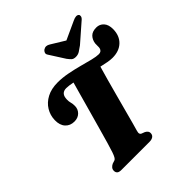

<svg xmlns="http://www.w3.org/2000/svg" viewBox="-244 -1110 1282 1282"><g transform="rotate(-45 397.0 -469.5)"><path d="M426 -113Q421 -96.5 423.5 -88.2Q426 -80 433.5 -77L457 -68Q480 -56 480 -37Q480 -18.5 467 -9.2Q454 0 433.5 0H167Q145.5 0 136.5 -8.5Q127.5 -17 127.5 -31Q127.5 -45.5 135.5 -55Q143.5 -64.5 156 -70.5L180.5 -78.5Q193.5 -83 208 -125.5Q215 -145 228.5 -191.8Q242 -238.5 259.2 -300Q276.5 -361.5 294.5 -426Q312.5 -490.5 328.2 -547Q344 -603.5 354 -639Q336 -642.5 320.8 -644.8Q305.5 -647 293.5 -647Q243.5 -647 242.5 -590Q242 -571.5 246.2 -557Q250.5 -542.5 250.5 -521Q250 -491 229.2 -470.5Q208.5 -450 174.5 -450Q135 -450 111 -476.2Q87 -502.5 88 -549.5Q89 -594.5 111.8 -632Q134.5 -669.5 177 -692Q219.5 -714.5 279.5 -714.5Q324.5 -714.5 372.5 -705.2Q420.5 -696 465.8 -683.8Q511 -671.5 548 -662.2Q585 -653 608 -653Q633.5 -653 639.5 -678Q641 -686.5 640.5 -697Q640 -707.5 641 -721.5Q645 -751.5 664 -771.5Q683 -791.5 721.5 -791.5Q752.5 -791.5 773.2 -768.8Q794 -746 793.5 -703Q792.5 -642 755.2 -606.5Q718 -571 655 -571Q636.5 -571 611 -575.5Q585.5 -580 556 -587Q544.5 -549 529.5 -494.2Q514.5 -439.5 498.2 -379.2Q482 -319 467.2 -263.8Q452.5 -208.5 441.5 -168Q430.5 -127.5 426 -113ZM560 -784Q539 -768.5 523 -758.5Q507 -748.5 486.5 -748.5Q465.5 -748.5 455 -758.5Q444.5 -768.5 433 -784L364.5 -891.5Q355.5 -904 359.8 -915.2Q364 -926.5 373 -932.5Q396 -947.5 422.5 -930L519 -871L647.5 -930Q684 -947.5 698.5 -932.5Q704 -926.5 701.5 -915.2Q699 -904 683 -891.5Z"/></g></svg>

Font: Fraunces 9pt S000 Black
Style: Italic
Weight: 900
Italic angle: -16°
Version: Version 1.000; ttfautohint (v1.8.3)